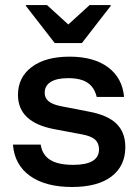

<svg xmlns="http://www.w3.org/2000/svg" viewBox="-20 -736 548 766"><path d="M267.5 10Q160.8 10 99.2 -34.6Q37.5 -79.2 31.7 -159.2H142.5Q148.3 -118.3 180 -98.3Q211.7 -78.3 271.7 -78.3Q375 -78.3 375 -140Q375 -165 359.2 -179.2Q343.3 -193.3 306.7 -200L195.8 -220.8Q51.7 -248.3 51.7 -357.5Q51.7 -427.5 106.7 -468.8Q161.7 -510 257.5 -510Q354.2 -510 411.2 -467.5Q468.3 -425 475 -349.2H365.8Q356.7 -387.5 329.6 -405.8Q302.5 -424.2 251.7 -424.2Q206.7 -424.2 182.5 -409.2Q158.3 -394.2 158.3 -365.8Q158.3 -345 173.8 -332.1Q189.2 -319.2 222.5 -312.5L334.2 -290.8Q410 -276.7 445 -242.1Q480 -207.5 480 -149.2Q480 -74.2 425 -32.1Q370 10 267.5 10ZM198.3 -564.2 83.3 -712.5V-715.8H167.5L252.5 -638.3L337.5 -715.8H421.7V-712.5L306.7 -564.2Z"/></svg>

Font: Funnel Display Medium
Style: Regular
Weight: 500
Designer: NORD ID, Kristian Moeller
Foundry: Dicotype
Version: Version 1.000